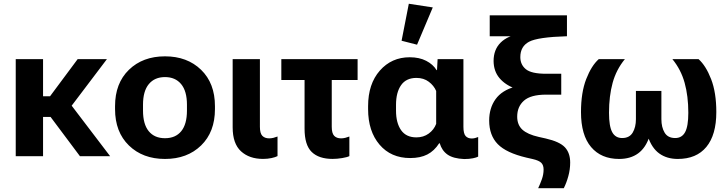

<svg xmlns="http://www.w3.org/2000/svg" viewBox="-20 -829 3862 1019"><path d="M63.5 0V-515.1H208.5V-318.1H245.6L392.1 -515.1H547.4L360.4 -268.1L564.5 0H404.3L248.5 -208.3H208.5V0Z M590.6 -250V-265.6Q590.6 -387.2 664.2 -458.6Q737.8 -530 855.7 -530Q973.6 -530 1047.2 -458.6Q1120.8 -387.2 1120.8 -265.6V-250Q1120.8 -128.4 1047.2 -56.9Q973.6 14.6 855.7 14.6Q737.8 14.6 664.2 -56.9Q590.6 -128.4 590.6 -250ZM739 -273.7V-241.9Q739 -169.9 769.4 -132.7Q799.8 -95.5 855.7 -95.5Q911.6 -95.5 941.9 -132.7Q972.2 -169.9 972.2 -241.9V-273.7Q972.2 -345.5 941.3 -382.7Q910.4 -419.9 855.7 -419.9Q800.8 -419.9 769.9 -382.7Q739 -345.5 739 -273.7Z M1376 14.4Q1303.2 14.4 1259 -26.1Q1214.8 -66.7 1214.8 -153.3V-515.1H1359.4V-156.2Q1359.4 -121.3 1372.4 -108Q1385.5 -94.7 1408.7 -94.7Q1419.9 -94.7 1431.2 -97.5Q1442.4 -100.3 1452.9 -104.5V-0.5Q1441.7 5.4 1420.9 9.9Q1400.1 14.4 1376 14.4Z M1473.1 -404.3V-515.1H1877.9V-404.3ZM1745.1 14.4Q1672.1 14.4 1634.3 -22.5Q1596.4 -59.3 1596.4 -146V-455.6H1740.7V-156.2Q1740.7 -121.3 1753.8 -108Q1766.8 -94.7 1790 -94.7Q1801.3 -94.7 1812.5 -97.5Q1823.7 -100.3 1834.2 -104.5V-0.5Q1823 5.4 1796.1 9.9Q1769.3 14.4 1745.1 14.4Z M2157 9.8Q2054.9 9.8 1994.3 -61.4Q1933.6 -132.6 1933.6 -249.8V-265.6Q1933.6 -383.3 1995.8 -454.2Q2058.1 -525.1 2154.3 -525.1Q2205.3 -525.1 2241.8 -506.3Q2278.3 -487.5 2297.1 -456.8H2299.3L2302.5 -515.1H2439.5V-156Q2439.5 -119.9 2451.3 -106.9Q2463.1 -94 2483.9 -94Q2491.7 -94 2500.9 -96.2Q2510 -98.4 2517.8 -101.8V2.2Q2509.8 6.8 2490.1 11Q2470.5 15.1 2443.4 15.1Q2385.7 12.7 2355.3 -8.5Q2325 -29.8 2313.7 -68.8H2311Q2284.9 -28.1 2248 -9.2Q2211.2 9.8 2157 9.8ZM2189.9 -99.9Q2227.5 -99.9 2255.2 -120Q2283 -140.1 2294.9 -171.6V-346.2Q2282.7 -374.8 2255.7 -395.1Q2228.8 -415.5 2190.2 -415.5Q2135.7 -415.5 2108.8 -377.2Q2081.8 -338.9 2081.8 -272.5V-241.9Q2081.8 -176.8 2108.6 -138.3Q2135.5 -99.9 2189.9 -99.9ZM2193.4 -591.8 2111.3 -612.8 2149.7 -809.1 2276.9 -789.6Z M2836.2 169.9Q2846.4 148.4 2855.7 122.7Q2865 96.9 2865 70.6Q2865 47.6 2852.8 35.2Q2840.6 22.7 2806.2 14.9L2774.2 7.6Q2667 -17.6 2621.7 -64.1Q2576.4 -110.6 2576.2 -189Q2576.2 -255.4 2609.9 -302.5Q2643.6 -349.6 2714.4 -369.1V-358.9Q2661.4 -378.2 2630.7 -414.7Q2600.1 -451.2 2599.6 -505.1Q2599.6 -565.7 2637 -602.9Q2674.3 -640.1 2746.3 -651.4V-636.7H2579.1V-747.6H2989V-636.7Q2833.7 -632.1 2787.6 -607.3Q2741.5 -582.5 2741.5 -525.9Q2741.5 -485.8 2770.9 -461.7Q2800.3 -437.5 2878.4 -437.5H2958.7V-326.7H2878.4Q2796.9 -326.7 2760.9 -294.9Q2724.9 -263.2 2724.9 -210Q2724.9 -166.3 2752.3 -141Q2779.8 -115.7 2839.4 -102.3L2876.5 -94Q2950.4 -77.1 2978.3 -47.1Q3006.1 -17.1 3006.1 33.9Q3006.1 70.3 2996.3 105.8Q2986.6 141.4 2972.2 169.9Z M3265.9 14.6Q3170.7 14.6 3117.1 -48.6Q3063.5 -111.8 3063.5 -234.1Q3063.5 -338.1 3091.2 -409.3Q3118.9 -480.5 3157.7 -515.1H3296.4Q3250.7 -459.5 3231.4 -389.3Q3212.2 -319.1 3212.2 -230.5Q3212.2 -158.9 3229.1 -127.7Q3246.1 -96.4 3282 -96.4Q3320.6 -96.4 3337.8 -125.1Q3355 -153.8 3355 -196.3V-346.4H3490.2V-196.3Q3490.2 -153.8 3507.3 -125.1Q3524.4 -96.4 3563.5 -96.4Q3599.1 -96.4 3616.1 -127.7Q3633.1 -158.9 3633.1 -230.5Q3633.1 -318.8 3613.6 -389.2Q3594.2 -459.5 3548.6 -515.1H3687.5Q3726.3 -480.5 3754 -409.3Q3781.7 -338.1 3781.7 -234.1Q3781.7 -113.3 3729 -49.3Q3676.3 14.6 3577.1 14.6Q3519.3 14.6 3479 -14.4Q3438.7 -43.5 3418.2 -105.7H3427.2Q3407.5 -44.7 3366.8 -15Q3326.2 14.6 3265.9 14.6Z"/></svg>

Font: RobotoFlex
Style: Regular
Weight: 400
Designer: Berlow after Robertson
Foundry: Google
Version: Version 2.136